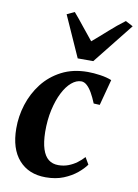

<svg xmlns="http://www.w3.org/2000/svg" viewBox="-92 -891 691 961"><g transform="rotate(10 253.0 -410.0)"><path d="M208 10.5Q121.5 10.5 71.8 -45.8Q22 -102 21.5 -205Q21 -266.5 40 -326.8Q59 -387 97.2 -436.5Q135.5 -486 193 -515.8Q250.5 -545.5 326 -545.5Q355 -545.5 389.2 -540.5Q423.5 -535.5 447.5 -525.5L412.5 -393.5L381.5 -395Q369.5 -424.5 356.8 -446.8Q344 -469 330.2 -481.2Q316.5 -493.5 301.5 -493.5Q276.5 -493.5 252.2 -473Q228 -452.5 208.8 -414.8Q189.5 -377 178 -325.5Q166.5 -274 167 -212.5Q168 -159.5 179 -126Q190 -92.5 210.2 -76.5Q230.5 -60.5 260 -60.5Q287.5 -60.5 311 -69.5Q334.5 -78.5 353.8 -92.8Q373 -107 388 -124L408.5 -89Q393.5 -67.5 365.8 -44.5Q338 -21.5 298.8 -5.5Q259.5 10.5 208 10.5ZM263.5 -603.5 170.5 -811.5 209 -829.5Q234.5 -800 261 -766.2Q287.5 -732.5 315 -699.5Q353.5 -732 390.2 -765.2Q427 -798.5 468.5 -829.5L506.5 -809.5L342.5 -603.5Z"/></g></svg>

Font: Merriweather 72pt
Style: Bold Italic
Weight: 700
Italic angle: -7.8°
Version: Version 2.101